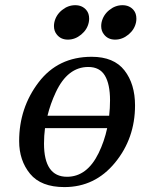

<svg xmlns="http://www.w3.org/2000/svg" viewBox="-20 -723 606 754"><path d="M156.7 -219.7Q152.8 -189.5 152.8 -159.2Q152.8 -28.8 243.2 -28.8Q321.8 -28.8 367.2 -121.6Q389.6 -167.5 400.9 -219.7ZM408.7 -268.6Q412.1 -297.9 412.1 -329.1Q412.1 -392.6 391.8 -426.3Q371.6 -460 326.7 -460Q245.6 -460 199.2 -360.8Q177.7 -314.9 166.5 -268.6ZM232.9 11.7Q141.1 11.7 98.1 -40.5Q55.2 -92.8 55.2 -168.9Q55.2 -299.3 131.6 -399.7Q208 -500 339.8 -500Q427.2 -500 468.8 -446.5Q510.3 -393.1 510.3 -309.1Q510.3 -179.7 431.6 -84Q353 11.7 232.9 11.7ZM432.1 -567.4Q404.3 -567.4 388.7 -587.4Q377.4 -601.1 377.4 -620.6Q377.4 -627.9 378.9 -635.3Q385.3 -664.1 408.9 -683.3Q432.6 -702.6 460.9 -702.6Q488.8 -702.6 504.9 -683.1Q515.6 -670.4 515.6 -649.4Q515.6 -642.6 514.2 -635.3Q508.3 -606.9 484.4 -587.2Q460.4 -567.4 432.1 -567.4ZM246.6 -567.4Q218.8 -567.4 203.1 -587.4Q191.9 -601.1 191.9 -620.6Q191.9 -627.9 193.4 -635.3Q199.7 -664.1 223.4 -683.3Q247.1 -702.6 275.4 -702.6Q303.2 -702.6 319.3 -683.1Q330.1 -670.4 330.1 -649.4Q330.1 -642.6 328.6 -635.3Q322.8 -606.9 298.8 -587.2Q274.9 -567.4 246.6 -567.4Z"/></svg>

Font: Munson
Style: Italic
Weight: 400
Italic angle: -12°
Designer: Paul James MIller
Foundry: High-Logic / Made with FontCreator
Version: Version 2.10;May 5, 2019;FontCreator 11.5.0.2430 64-bit